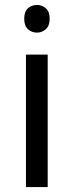

<svg xmlns="http://www.w3.org/2000/svg" viewBox="-20 -757 298 777"><path d="M173 -536V0H85V-536ZM130 -737Q150 -737 165.5 -723.5Q181 -710 181 -681Q181 -653 165.5 -639Q150 -625 130 -625Q108 -625 93 -639Q78 -653 78 -681Q78 -710 93 -723.5Q108 -737 130 -737Z"/></svg>

Font: ubangla85
Style: Book
Weight: 400
Designer: Jelle Bosma - Monotype Design Team
Foundry: Monotype Imaging Inc.
Version: Version 2.003